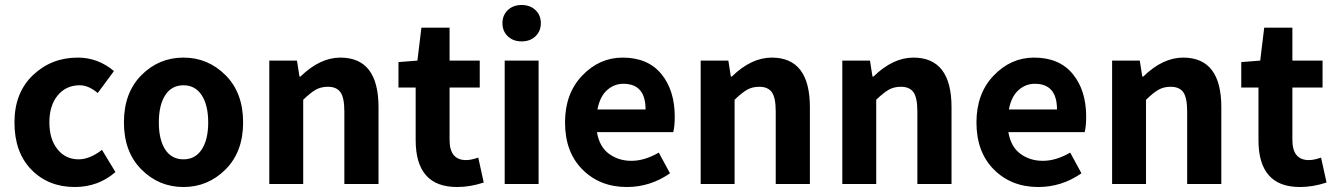

<svg xmlns="http://www.w3.org/2000/svg" viewBox="-20 -738 5356 770"><path d="M280 12Q174 12 106 -57.5Q38 -127 38 -247Q38 -366 112 -436.5Q186 -507 292 -507Q373 -507 437 -453L372 -365Q335 -396 300 -396Q245 -396 211.5 -355.5Q178 -315 178 -247Q178 -180 210.5 -139.5Q243 -99 295 -99Q340 -99 389 -137L443 -48Q374 12 280 12Z M716 12Q617 12 547 -58.5Q477 -129 477 -247Q477 -366 547 -436.5Q617 -507 716 -507Q814 -507 884.5 -436.5Q955 -366 955 -247Q955 -129 884.5 -58.5Q814 12 716 12ZM716 -99Q763 -99 789 -138.5Q815 -178 815 -247Q815 -316 789 -356Q763 -396 716 -396Q668 -396 642.5 -356Q617 -316 617 -247Q617 -178 642.5 -138.5Q668 -99 716 -99Z M1060 0V-495H1171L1181 -431H1185Q1263 -507 1345 -507Q1498 -507 1498 -308V0H1361V-291Q1361 -346 1345.5 -368Q1330 -390 1295 -390Q1267 -390 1246 -378Q1225 -366 1196 -338V0Z M1813 12Q1647 12 1647 -176V-387H1578V-489L1654 -495L1670 -627H1783V-495H1904V-387H1783V-177Q1783 -96 1849 -96Q1870 -96 1898 -106L1920 -6Q1866 12 1813 12Z M2127.5 -592.5Q2106 -572 2072 -572Q2038 -572 2016.5 -592.5Q1995 -613 1995 -645Q1995 -677 2016.5 -697.5Q2038 -718 2072 -718Q2106 -718 2127.5 -697.5Q2149 -677 2149 -645Q2149 -613 2127.5 -592.5ZM2004 0V-495H2140V0Z M2686 -270Q2686 -232 2680 -208H2374Q2384 -149 2422.5 -121Q2461 -93 2512 -93Q2565 -93 2622 -126L2667 -43Q2588 12 2494 12Q2386 12 2316 -58Q2246 -128 2246 -247Q2246 -363 2315 -435Q2384 -507 2477 -507Q2578 -507 2632 -441.5Q2686 -376 2686 -270ZM2376 -299H2569Q2569 -402 2480 -402Q2443 -402 2414.5 -376.5Q2386 -351 2376 -299Z M2790 0V-495H2901L2911 -431H2915Q2993 -507 3075 -507Q3228 -507 3228 -308V0H3091V-291Q3091 -346 3075.5 -368Q3060 -390 3025 -390Q2997 -390 2976 -378Q2955 -366 2926 -338V0Z M3358 0V-495H3469L3479 -431H3483Q3561 -507 3643 -507Q3796 -507 3796 -308V0H3659V-291Q3659 -346 3643.5 -368Q3628 -390 3593 -390Q3565 -390 3544 -378Q3523 -366 3494 -338V0Z M4336 -270Q4336 -232 4330 -208H4024Q4034 -149 4072.5 -121Q4111 -93 4162 -93Q4215 -93 4272 -126L4317 -43Q4238 12 4144 12Q4036 12 3966 -58Q3896 -128 3896 -247Q3896 -363 3965 -435Q4034 -507 4127 -507Q4228 -507 4282 -441.5Q4336 -376 4336 -270ZM4026 -299H4219Q4219 -402 4130 -402Q4093 -402 4064.5 -376.5Q4036 -351 4026 -299Z M4440 0V-495H4551L4561 -431H4565Q4643 -507 4725 -507Q4878 -507 4878 -308V0H4741V-291Q4741 -346 4725.5 -368Q4710 -390 4675 -390Q4647 -390 4626 -378Q4605 -366 4576 -338V0Z M5193 12Q5027 12 5027 -176V-387H4958V-489L5034 -495L5050 -627H5163V-495H5284V-387H5163V-177Q5163 -96 5229 -96Q5250 -96 5278 -106L5300 -6Q5246 12 5193 12Z"/></svg>

Font: Assistant
Style: Bold
Weight: 700
Designer: Hebrew By Ben Nathan, Latin by Paul Hunt
Version: Version 2.001;PS 002.001;hotconv 1.0.88;makeotf.lib2.5.64775